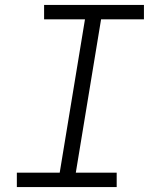

<svg xmlns="http://www.w3.org/2000/svg" viewBox="-20 -755 640 775"><path d="M48 0V-58H221L323 -677H158V-735H561V-677H388L286 -58H451V0Z"/></svg>

Font: Iosevka SS04 Lt Ex Obl
Style: Regular
Weight: 300
Width: 7
Italic angle: -9°
Monospace: yes
Designer: Belleve Invis
Foundry: Belleve Invis
Version: Version 19.0.0; ttfautohint (v1.8.4)